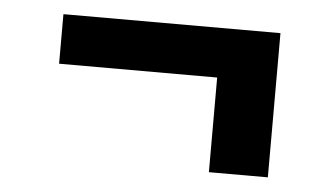

<svg xmlns="http://www.w3.org/2000/svg" viewBox="-33 -437 666 386"><g transform="rotate(5 300.0 -244.5)"><path d="M519 -99H400V-290H81V-390H519Z"/></g></svg>

Font: Iosevka Custom Extended
Style: Bold
Weight: 700
Width: 7
Monospace: yes
Designer: Belleve Invis
Foundry: Belleve Invis
Version: Version 11.2.4; ttfautohint (v1.8.4)